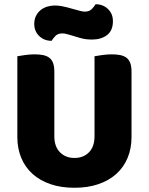

<svg xmlns="http://www.w3.org/2000/svg" viewBox="-20 -872 704 908"><path d="M602 -224Q602 -170 583.5 -125.5Q565 -81 530 -49.5Q495 -18 445 -1Q395 16 332 16Q269 16 219 -1Q169 -18 134 -49.5Q99 -81 80.5 -125.5Q62 -170 62 -224V-606Q73 -608 97 -611.5Q121 -615 143 -615Q166 -615 183.5 -611.5Q201 -608 213 -599Q225 -590 231 -574Q237 -558 237 -532V-227Q237 -179 263.5 -152Q290 -125 332 -125Q375 -125 401 -152Q427 -179 427 -227V-606Q438 -608 462 -611.5Q486 -615 508 -615Q531 -615 548.5 -611.5Q566 -608 578 -599Q590 -590 596 -574Q602 -558 602 -532ZM331 -828Q349 -823 361 -820Q373 -817 381 -817Q403 -817 415 -830Q427 -843 432 -852Q467 -852 490.5 -829.5Q514 -807 514 -772Q514 -727 486 -706Q458 -685 416 -685Q402 -685 388 -686.5Q374 -688 357 -693L317 -705Q303 -709 293.5 -711.5Q284 -714 275 -714Q253 -714 241.5 -701.5Q230 -689 224 -679Q189 -679 165.5 -701.5Q142 -724 142 -759Q142 -781 150.5 -797.5Q159 -814 173 -825Q187 -836 204.5 -841Q222 -846 240 -846Q253 -846 271.5 -843Q290 -840 331 -828Z"/></svg>

Font: Baloo Bhaina
Style: Regular
Weight: 400
Designer: Manish Minz, Shuchita Grover and Ek Type
Foundry: Ek Type
Version: Version 1.443;PS 1.000;hotconv 16.6.51;makeotf.lib2.5.65220;